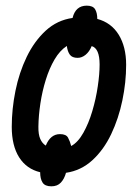

<svg xmlns="http://www.w3.org/2000/svg" viewBox="-20 -612 494 686"><path d="M163.6 53.7Q140.6 53.7 132.1 40.3Q123.5 26.9 123.5 3.4Q74.7 -8.3 48.3 -50Q22 -91.8 22 -158.7Q22 -222.2 35.2 -287.4Q48.3 -352.5 75.4 -408.7Q102.5 -464.8 143.3 -502.4Q184.1 -540 239.3 -547.9Q250 -591.8 290 -591.8Q312 -591.8 319.8 -578.9Q327.6 -565.9 327.6 -544.4Q377.4 -531.2 404.1 -488Q430.7 -444.8 430.7 -380.4Q430.7 -317.9 417.2 -253.2Q403.8 -188.5 377.2 -132.6Q350.6 -76.7 310.1 -39.6Q269.5 -2.4 215.8 5.4Q210 26.9 197.5 40.3Q185.1 53.7 163.6 53.7ZM143.6 -91.8Q160.2 -132.8 194.3 -132.8Q216.3 -132.8 223.1 -120.1Q230 -107.4 234.4 -90.3Q258.8 -103.5 277.8 -137.5Q296.9 -171.4 309.8 -215.1Q322.8 -258.8 329.3 -303.2Q335.9 -347.7 335.9 -381.3Q335.9 -439 307.6 -447.3Q299.3 -427.2 285.9 -416.3Q272.5 -405.3 257.3 -405.3Q237.8 -405.3 229.5 -416.7Q221.2 -428.2 218.8 -447.8Q193.8 -431.6 175 -399.7Q156.2 -367.7 143.6 -326.9Q130.9 -286.1 124.3 -242.4Q117.7 -198.7 117.2 -159.7Q116.7 -131.8 123.8 -115.7Q130.9 -99.6 143.6 -91.8Z"/></svg>

Font: Open Sans Condensed SemiBold
Style: Italic
Weight: 600
Width: 3
Italic angle: -12°
Designer: Monotype Design Team
Foundry: Monotype Imaging Inc.
Version: Version 3.000; ttfautohint (v1.8.4)